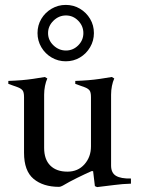

<svg xmlns="http://www.w3.org/2000/svg" viewBox="-20 -755 581 783"><path d="M221 7Q156 7 117 -25.5Q78 -58 78 -132V-359Q78 -379 72 -386.5Q66 -394 53 -399L14 -413V-425Q43 -426 67.5 -428Q92 -430 115.5 -433.5Q139 -437 163 -441L173 -435Q167 -422 163.5 -404.5Q160 -387 160 -369V-152Q160 -105 185 -80Q210 -55 255 -55Q298 -55 324.5 -85Q351 -115 351 -158L375 -57H353Q328 -46 294.5 -29.5Q261 -13 236 2Q227 7 221 7ZM376 8 367 4 359 -63 351 -88V-359Q351 -379 345 -386.5Q339 -394 326 -399L287 -413V-425Q316 -426 340.5 -428Q365 -430 388.5 -433.5Q412 -437 436 -441L446 -435Q440 -422 436.5 -404.5Q433 -387 433 -369V-80Q433 -50 453 -38Q473 -26 514 -27V-6Q479 -5 445.5 -0.5Q412 4 376 8ZM248 -505Q217 -505 190.5 -520.5Q164 -536 148.5 -562.5Q133 -589 133 -620Q133 -652 148.5 -678Q164 -704 190.5 -719.5Q217 -735 248 -735Q280 -735 306 -719.5Q332 -704 347.5 -678Q363 -652 363 -620Q363 -589 347.5 -562.5Q332 -536 306 -520.5Q280 -505 248 -505ZM249 -549Q278 -549 299 -570Q320 -591 320 -620Q320 -649 299 -670.5Q278 -692 249 -692Q220 -692 198 -670.5Q176 -649 176 -620Q176 -591 198 -570Q220 -549 249 -549Z"/></svg>

Font: Ibarra Real Nova Medium
Style: Regular
Weight: 500
Designer: Jose Maria Ribagorda & Octavio Pardo
Foundry: Jose Maria Ribagorda
Version: Version 2.000